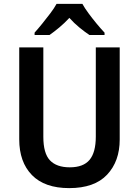

<svg xmlns="http://www.w3.org/2000/svg" viewBox="-20 -958 716 988"><path d="M596 -240Q596 -128 531 -59Q466 10 336 10Q210 10 144.5 -57Q79 -124 79 -241V-714H203V-254Q203 -169 237 -133Q271 -97 339 -97Q409 -97 441 -135.5Q473 -174 473 -255V-714H596ZM404 -938Q416 -916 436 -889Q456 -862 477.5 -836Q499 -810 518 -790V-778H440Q416 -794 388.5 -816.5Q361 -839 337 -866Q312 -839 285 -816.5Q258 -794 235 -778H158V-790Q176 -810 197.5 -836.5Q219 -863 239 -889.5Q259 -916 271 -938Z"/></svg>

Font: Noto Sans Tamil SemiCondensed SemiBold
Style: Regular
Weight: 600
Width: 4
Designer: Jelle Bosma - Monotype Design Team
Foundry: Monotype Imaging Inc.
Version: Version 2.004; ttfautohint (v1.8.4.7-5d5b)